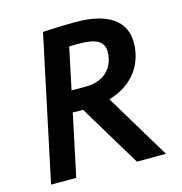

<svg xmlns="http://www.w3.org/2000/svg" viewBox="-100 -756 801 847"><g transform="rotate(-15 300.0 -332.5)"><path d="M252 -282Q241 -282 229.5 -282Q218 -282 205 -283L145 0H30L170 -660Q186 -661 207 -662Q228 -663 249 -663.5Q270 -664 288.5 -664.5Q307 -665 318 -665Q430 -665 487.5 -625.5Q545 -586 545 -511Q545 -478 535.5 -445.5Q526 -413 506 -384.5Q486 -356 453.5 -333Q421 -310 376 -297L555 0H422ZM308 -569Q300 -569 289 -569Q278 -569 265 -568L225 -378H287Q353 -378 388 -413Q423 -448 423 -503Q423 -536 397 -552.5Q371 -569 308 -569Z"/></g></svg>

Font: Quattrocento Sans
Style: Bold Italic
Weight: 700
Designer: Pablo Impallari
Foundry: Pablo Impallari, Igino Marini, Brenda Gallo
Version: Version 2.000